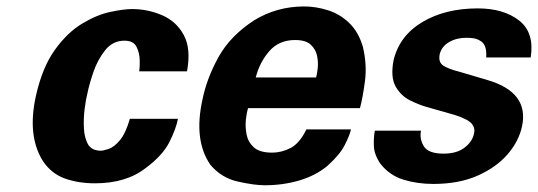

<svg xmlns="http://www.w3.org/2000/svg" viewBox="-20 -542 1628 581"><path d="M545.9 -326.2H401.4V-327.1Q403.3 -338.9 402.8 -360.4Q402.3 -381.8 393.1 -400.4Q383.8 -418.9 356.4 -418.9Q321.3 -418.9 298.3 -390.1Q275.4 -361.3 262.7 -324.2Q250 -287.1 244.1 -257.8Q240.2 -243.2 236.3 -213.9Q232.4 -184.6 233.9 -153.8Q235.4 -123 248 -102.5Q256.8 -91.8 266.1 -88.9Q275.4 -85.9 284.2 -85.9Q292 -85.9 308.6 -91.3Q325.2 -96.7 342.8 -117.7Q360.4 -138.7 373 -182.6H518.6Q512.7 -152.3 492.7 -112.3Q472.7 -72.3 421.9 -34.2Q362.3 12.7 267.6 12.7Q217.8 12.7 177.2 -1.5Q136.7 -15.6 110.4 -53.7Q61.5 -130.9 88.9 -252.9Q108.4 -338.9 146 -391.1Q183.6 -443.4 228 -470.2Q272.5 -497.1 313.5 -505.9Q354.5 -514.6 379.9 -514.6Q426.8 -514.6 470.2 -496.1Q513.7 -477.5 536.1 -436Q558.6 -394.5 545.9 -326.2Z M1069.3 -214.8H730.5Q726.6 -202.1 724.1 -180.2Q721.7 -158.2 726.1 -135.3Q730.5 -112.3 748 -96.2Q765.6 -80.1 803.7 -80.1Q832 -80.1 859.4 -94.2Q886.7 -108.4 907.2 -150.4H1042Q1038.1 -131.8 1022.9 -102.5Q1007.8 -73.2 970.7 -40Q935.5 -10.7 886.2 3.9Q836.9 18.6 781.2 18.6Q749 18.6 699.2 7.3Q649.4 -3.9 616.2 -43.9Q565.4 -118.2 592.8 -241.2Q605.5 -304.7 641.1 -369.1Q676.8 -433.6 749 -480.5Q817.4 -522.5 900.4 -522.5Q935.5 -522.5 971.7 -511.2Q1007.8 -500 1036.1 -473.1Q1064.5 -446.3 1078.1 -400.4Q1090.8 -346.7 1084.5 -297.4Q1078.1 -248 1069.3 -214.8ZM753.9 -307.6H936.5Q939.5 -317.4 941.4 -335.4Q943.4 -353.5 939.5 -373Q935.5 -392.6 920.4 -406.7Q905.3 -420.9 873 -420.9Q824.2 -420.9 794.9 -387.2Q765.6 -353.5 753.9 -307.6Z M1114.3 -146.5H1253.9Q1249 -121.1 1262.7 -99.1Q1276.4 -77.1 1322.3 -77.1Q1362.3 -77.1 1385.7 -95.2Q1409.2 -113.3 1414.1 -136.7Q1418.9 -154.3 1407.2 -168Q1395.5 -181.6 1355.5 -194.3L1269.5 -218.8Q1249 -224.6 1221.7 -237.8Q1194.3 -251 1177.7 -279.3Q1161.1 -307.6 1170.9 -359.4Q1188.5 -433.6 1257.8 -475.1Q1327.1 -516.6 1425.8 -516.6Q1503.9 -516.6 1550.8 -480Q1597.7 -443.4 1585.9 -368.2H1451.2Q1454.1 -408.2 1432.6 -418.9Q1422.9 -424.8 1411.6 -426.3Q1400.4 -427.7 1391.6 -427.7Q1361.3 -427.7 1338.9 -414.6Q1316.4 -401.4 1310.5 -377.9Q1305.7 -353.5 1321.8 -343.3Q1337.9 -333 1369.1 -325.2L1455.1 -299.8Q1582 -262.7 1559.6 -159.2Q1549.8 -114.3 1516.1 -75.2Q1482.4 -36.1 1425.8 -10.7Q1369.1 14.6 1291 14.6Q1242.2 14.6 1200.2 1.5Q1158.2 -11.7 1130.9 -46.9Q1112.3 -74.2 1111.3 -100.6Q1110.4 -127 1114.3 -146.5Z"/></svg>

Font: FreeUniversal
Style: BoldItalic
Weight: 700
Italic angle: -11°
Version: Version 1.001 March 22, 2017